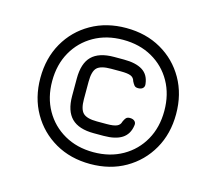

<svg xmlns="http://www.w3.org/2000/svg" viewBox="-94 -766 993 880"><g transform="rotate(15 402.0 -325.5)"><path d="M724 -326Q724 -232.5 682.5 -159.8Q641 -87 568.5 -45.2Q496 -3.5 402 -3.5Q308.5 -3.5 235.8 -45.2Q163 -87 121.5 -159.8Q80 -232.5 80 -326Q80 -420 121.5 -492.8Q163 -565.5 235.8 -607Q308.5 -648.5 402 -648.5Q496 -648.5 568.5 -607Q641 -565.5 682.5 -492.8Q724 -420 724 -326ZM136 -326Q136 -248 170 -188Q204 -128 264 -93.8Q324 -59.5 402 -59.5Q480.5 -59.5 540.5 -93.8Q600.5 -128 634.2 -188Q668 -248 668 -326Q668 -404.5 634.2 -464.5Q600.5 -524.5 540.5 -558.5Q480.5 -592.5 402 -592.5Q324 -592.5 264 -558.5Q204 -524.5 170 -464.5Q136 -404.5 136 -326ZM382 -144Q310.5 -144 276.2 -178.2Q242 -212.5 242 -283V-366Q242 -438.5 276.2 -472.2Q310.5 -506 382 -506H428.5Q485 -506 516.2 -486.5Q547.5 -467 552.5 -425Q555 -412 547.5 -404Q540 -396 524.5 -396Q512 -396 506.2 -403Q500.5 -410 495 -421Q491 -437.5 476.2 -443.8Q461.5 -450 428.5 -450H382Q334 -450 316 -432.8Q298 -415.5 298 -366V-283Q298 -235.5 316 -217.8Q334 -200 382 -200H428.5Q461.5 -200 476.5 -206.8Q491.5 -213.5 495 -229Q500 -241 506 -247.8Q512 -254.5 524.5 -254.5Q539.5 -254.5 547.5 -246.5Q555.5 -238.5 552.5 -225Q546.5 -184 515.8 -164Q485 -144 428.5 -144Z"/></g></svg>

Font: Jura Light Medium
Style: Regular
Weight: 500
Version: Version 5.106